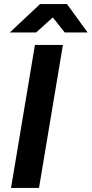

<svg xmlns="http://www.w3.org/2000/svg" viewBox="-20 -920 449 940"><path d="M34 0 151 -700H288L171 0ZM28 -761 176 -900H307V-897L157 -761ZM297 -761 189 -897 190 -900H308L409 -761Z"/></svg>

Font: Figtree Light
Style: Bold Italic
Weight: 700
Italic angle: -9.5°
Version: Version 2.000